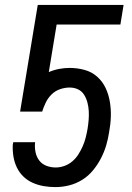

<svg xmlns="http://www.w3.org/2000/svg" viewBox="-20 -755 540 783"><path d="M206 8Q182 8 158.5 4Q135 0 113.5 -9.5Q92 -19 75.5 -35Q59 -51 49 -71.5Q39 -92 35 -115.5Q31 -139 32 -164L34 -175H123V-173Q121 -153 125 -134Q129 -115 140 -100.5Q151 -86 169 -79Q187 -72 207 -72Q225 -72 243 -78.5Q261 -85 275.5 -97.5Q290 -110 300 -126Q310 -142 317.5 -159Q325 -176 329.5 -194Q334 -212 337 -229Q340 -248 341.5 -266Q343 -284 342 -302Q341 -320 336.5 -337Q332 -354 323 -368.5Q314 -383 298.5 -390.5Q283 -398 264 -398Q245 -398 225.5 -391.5Q206 -385 191 -370.5Q176 -356 167 -337.5Q158 -319 152 -300H62L134 -735H484L471 -655H211L179 -461Q200 -470 221.5 -474Q243 -478 264 -478Q295 -478 324.5 -470Q354 -462 376 -442.5Q398 -423 410.5 -396.5Q423 -370 428 -340Q433 -310 432 -279Q431 -248 425 -216Q421 -189 413 -162Q405 -135 391.5 -109Q378 -83 359 -60Q340 -37 315 -21.5Q290 -6 262 1Q234 8 206 8Z"/></svg>

Font: Iosevka Curly Medium
Style: Italic
Weight: 500
Italic angle: -9°
Monospace: yes
Designer: Belleve Invis
Foundry: Belleve Invis
Version: Version 22.1.2; ttfautohint (v1.8.4)